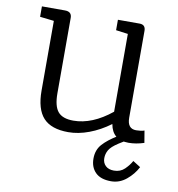

<svg xmlns="http://www.w3.org/2000/svg" viewBox="-86 -650 873 943"><g transform="rotate(10 350.5 -178.5)"><path d="M281 14Q196 14 156.5 -29Q117 -72 117 -165V-512L47 -520V-572H162Q196 -572 196 -541V-165Q196 -101 219 -73.5Q242 -46 296 -46Q390 -46 486 -124V-512L426 -520V-572H534Q564 -572 564 -541V-108Q564 -53 608 -53Q619 -53 630.5 -54.5Q642 -56 649 -59L659 1Q619 14 582 14Q501 14 488 -63Q438 -26 384.5 -6Q331 14 281 14ZM530 215Q478 215 452 189Q426 163 426 120Q426 77 451.5 48.5Q477 20 523 -8L559 -30H626L534 27Q500 49 489 68Q478 87 478 109Q478 132 493 146.5Q508 161 535 161Q567 161 588 140.5Q609 120 621 98L659 122Q640 159 606 187Q572 215 530 215Z"/></g></svg>

Font: Fauna One
Style: Regular
Weight: 400
Designer: Eduardo Rodriguez Tunni
Foundry: Eduardo Rodriguez Tunni
Version: Version 2.001; ttfautohint (v1.8.4.7-5d5b);gftools[0.9.23]